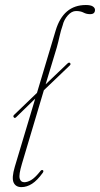

<svg xmlns="http://www.w3.org/2000/svg" viewBox="-20 -739 399 766"><path d="M35 -271Q31 -276 36.5 -281L127.5 -368.5L202 -617Q232.5 -719 322.5 -719Q342 -719 350.5 -713.2Q359 -707.5 359 -699.5Q359 -682.5 339.5 -682.5Q325 -682.5 313.2 -688.8Q301.5 -695 283.5 -695Q266 -695 250.5 -677.5Q235 -660 230 -638Q222.5 -616.5 218 -595.8Q213.5 -575 206.5 -549.5L162 -402.5L249 -485.5Q256 -492 260 -487Q263.5 -482.5 258 -477.5L155 -379L67.5 -85.5Q54.5 -42 58.5 -27Q62.5 -12 77 -12Q89 -12 104 -20.5Q119 -29 140 -55Q145.5 -63 151 -60Q155.5 -57 150.5 -49.5Q128.5 -19 107.8 -5.8Q87 7.5 65.5 7.5Q42.5 7.5 34.2 -11Q26 -29.5 39 -73.5L120.5 -345.5L44 -271Q38.5 -266 35 -271Z"/></svg>

Font: Fraunces 144pt S050 Thin
Style: Italic
Weight: 100
Italic angle: -16°
Version: Version 1.000; ttfautohint (v1.8.3)